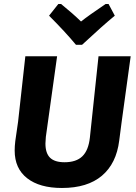

<svg xmlns="http://www.w3.org/2000/svg" viewBox="-20 -925 674 955"><path d="M520 -905 551 -847Q490 -797 388 -702H358Q304 -767 224 -847L270 -905H284Q342 -858 383 -818Q418 -846 505 -905ZM630 -645 585 -318 573 -226Q559 -112 487 -51Q415 10 288 10Q177 10 115 -38.5Q53 -87 53 -176Q53 -198 56 -223L70 -320L106 -645H264L208 -244Q206 -220 206 -211Q206 -163 229 -140.5Q252 -118 301 -118Q359 -118 389.5 -147.5Q420 -177 427 -240L470 -645Z"/></svg>

Font: Alegreya Sans ExtraBold
Style: Italic
Weight: 800
Italic angle: -7°
Designer: Juan Pablo del Peral
Foundry: Huerta Tipografica
Version: Version 2.007